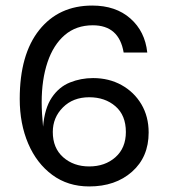

<svg xmlns="http://www.w3.org/2000/svg" viewBox="-20 -659 612 691"><path d="M301 12Q224.5 12 168.2 -29.5Q112 -71 81.5 -142.2Q51 -213.5 51 -303Q51 -463 121.2 -551Q191.5 -639 312 -639Q396.5 -639 449.2 -592.5Q502 -546 510 -470H425Q408.5 -568 314 -568Q254 -568 213 -532.8Q172 -497.5 151 -435Q130 -372.5 130 -291Q130 -253.5 135 -203Q140.5 -269.5 166.5 -308Q192.5 -346.5 231.8 -362.2Q271 -378 315 -378Q372 -378 417.2 -353Q462.5 -328 488.8 -283.8Q515 -239.5 515 -182Q515 -94 455.2 -41Q395.5 12 301 12ZM301 -60Q358 -60 395.5 -93.2Q433 -126.5 433 -184Q433 -244 395.5 -276.5Q358 -309 301 -309Q243 -309 206.5 -272.5Q170 -236 170 -184Q170 -126 207.5 -93Q245 -60 301 -60Z"/></svg>

Font: Betina Sans
Style: Regular
Weight: 400
Designer: Jonathan Pinhorn (font) & Cristiano Sobral (main changes)
Version: Version 2.001;April 28, 2021;FontCreator 13.0.0.2655 32-bit;